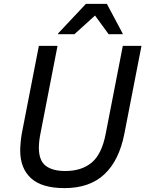

<svg xmlns="http://www.w3.org/2000/svg" viewBox="-20 -956 748 988"><path d="M84 -181Q84 -198 86 -221Q88 -244 92 -268L180 -720H276L188 -268Q184 -248 182 -230Q180 -212 180 -196Q180 -130 215 -103Q250 -76 316 -76Q400 -76 452 -119.5Q504 -163 524 -268L612 -720H708L620 -268Q593 -130 517 -59Q441 12 312 12Q195 12 139.5 -39Q84 -90 84 -181ZM279 -780V-784L422 -936H530L611 -784V-780H539L469 -876L363 -780Z"/></svg>

Font: Kufam
Style: Italic
Weight: 400
Italic angle: -11°
Designer: Artur Schmal
Foundry: Original Type
Version: Version 1.301; ttfautohint (v1.8.3)